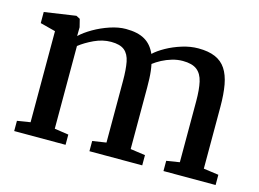

<svg xmlns="http://www.w3.org/2000/svg" viewBox="-80 -701 1137 843"><g transform="rotate(15 488.0 -280.0)"><path d="M39.5 0V-46.5L99 -56V-470L29.5 -488V-538.5L172.5 -559.5L190 -550.5L199 -514.5L198.5 -474.5Q220 -495 254 -514.8Q288 -534.5 326.2 -547.2Q364.5 -560 398 -560Q452 -560 484.2 -541.2Q516.5 -522.5 533.5 -483Q552.5 -501 584.2 -518.8Q616 -536.5 653.5 -548.2Q691 -560 727.5 -560Q773 -560 804 -546.8Q835 -533.5 853 -506.2Q871 -479 878.8 -436.8Q886.5 -394.5 886.5 -336.5V-56L955 -46.5V0H718V-46.5L777.5 -56V-333.5Q777.5 -385.5 769.8 -420.2Q762 -455 740 -472Q718 -489 675.5 -489Q651.5 -489 627.5 -482Q603.5 -475 582.2 -463.8Q561 -452.5 545.5 -440.5Q548.5 -426.5 550.5 -410Q552.5 -393.5 553.2 -375Q554 -356.5 554 -336.5V-56L621.5 -46.5V0H381.5V-46.5L444 -56V-335.5Q444 -388 437.5 -421.8Q431 -455.5 410.8 -472Q390.5 -488.5 350 -488.5Q311.5 -488.5 273.5 -470.8Q235.5 -453 209 -432V-56L273 -46.5V0Z"/></g></svg>

Font: Merriweather 36pt Medium
Style: Regular
Weight: 500
Version: Version 2.100